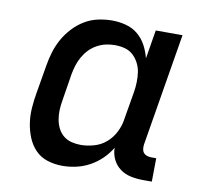

<svg xmlns="http://www.w3.org/2000/svg" viewBox="-65 -599 730 678"><g transform="rotate(10 300.0 -260.0)"><path d="M200 8Q172 8 146.5 0Q121 -8 103 -26.5Q85 -45 75 -69.5Q65 -94 61 -120.5Q57 -147 59 -175Q61 -203 66 -231L83 -331Q87 -356 94.5 -380.5Q102 -405 114.5 -427.5Q127 -450 145.5 -470Q164 -490 186.5 -503.5Q209 -517 234.5 -522.5Q260 -528 285 -528Q310 -528 334.5 -521.5Q359 -515 377.5 -499.5Q396 -484 407.5 -462.5Q419 -441 425 -417L442 -520H538L471 -116Q470 -108 471 -100Q472 -92 476.5 -86.5Q481 -81 488.5 -78.5Q496 -76 504 -76H522L521 8H490Q467 8 445.5 3.5Q424 -1 407 -13.5Q390 -26 380.5 -45.5Q371 -65 371 -87Q358 -65 339 -46.5Q320 -28 297 -15.5Q274 -3 249 2.5Q224 8 200 8ZM251 -76Q274 -76 298.5 -83Q323 -90 342 -106.5Q361 -123 372.5 -146Q384 -169 387 -192L404 -292Q407 -310 407.5 -328.5Q408 -347 405.5 -364Q403 -381 395 -396.5Q387 -412 374.5 -423.5Q362 -435 345 -439.5Q328 -444 309 -444Q293 -444 277 -440.5Q261 -437 245.5 -428.5Q230 -420 218 -407.5Q206 -395 197.5 -380Q189 -365 184 -349Q179 -333 176 -317L160 -217Q157 -200 156.5 -183Q156 -166 159 -149.5Q162 -133 169.5 -118.5Q177 -104 189.5 -94Q202 -84 218 -80Q234 -76 251 -76Z"/></g></svg>

Font: Iosevka Etoile Medium
Style: Italic
Weight: 500
Italic angle: -9°
Designer: Belleve Invis
Foundry: Belleve Invis
Version: Version 22.1.2; ttfautohint (v1.8.4)